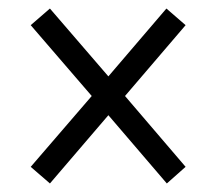

<svg xmlns="http://www.w3.org/2000/svg" viewBox="-20 -583 505 450"><path d="M97 -153 234 -313 371 -153 415 -192 273 -358 415 -524 370 -563 234 -404 97 -563 52 -524 195 -358 52 -192Z"/></svg>

Font: Noto Serif Thai Condensed Medium
Style: Regular
Weight: 500
Width: 3
Designer: Monotype Design Team
Foundry: Monotype Imaging Inc.
Version: Version 2.002